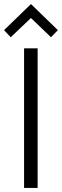

<svg xmlns="http://www.w3.org/2000/svg" viewBox="-27 -929 306 949"><path d="M92 0V-690H159V0ZM-7 -780 126 -909 259 -780 225 -745 126 -840 26 -745Z"/></svg>

Font: Oxanium ExtraLight Light
Style: Regular
Weight: 300
Version: Version 2.000